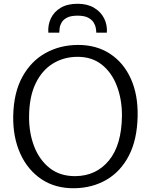

<svg xmlns="http://www.w3.org/2000/svg" viewBox="-20 -989 799 1017"><path d="M377 8Q274.5 10 200.5 -39.2Q126.5 -88.5 87.2 -175.8Q48 -263 50 -375Q52.5 -499 98.8 -582.5Q145 -666 221.5 -708.2Q298 -750.5 392 -751Q490 -751.5 562.2 -704.5Q634.5 -657.5 673 -572.2Q711.5 -487 709 -373Q706.5 -249.5 663 -165.2Q619.5 -81 545.2 -37.5Q471 6 377 8ZM379 -56Q489.5 -57 557 -139Q624.5 -221 626 -377Q626 -462.5 599.2 -533.2Q572.5 -604 519.8 -646.2Q467 -688.5 389 -688Q317.5 -687.5 260 -652.2Q202.5 -617 168.5 -546.5Q134.5 -476 134 -370Q133.5 -285 161 -213.5Q188.5 -142 243.2 -98.8Q298 -55.5 379 -56ZM391 -969Q442.5 -969 478.2 -947.8Q514 -926.5 531.5 -891.8Q549 -857 546 -816H490Q490 -825 487.5 -840Q485 -855 475.8 -870Q466.5 -885 446.5 -895.5Q426.5 -906 391 -906Q355.5 -906 335.5 -895.8Q315.5 -885.5 306.8 -870.5Q298 -855.5 296 -840.5Q294 -825.5 294 -816H236Q233 -857 249.5 -891.8Q266 -926.5 301.5 -947.8Q337 -969 391 -969Z"/></svg>

Font: Merriweather Sans Light
Style: Regular
Weight: 300
Designer: Eben Sorkin
Foundry: Eben Sorkin
Version: Version 2.001; ttfautohint (v1.8.3)